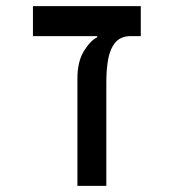

<svg xmlns="http://www.w3.org/2000/svg" viewBox="-20 -606 626 626"><path d="M439 -585.9V-488.3H87.4V-585.9ZM296.9 -484.4V-520.5L407.2 -488.3Q373 -488.3 355.7 -467Q338.4 -445.8 332.5 -412.1Q326.7 -378.4 326.7 -340.3V0H232.4V-349.6Q232.4 -404.8 253.4 -439.2Q274.4 -473.6 296.9 -484.4Z"/></svg>

Font: Cascadia Code
Style: Regular
Weight: 400
Designer: Aaron Bell
Foundry: Saja Typeworks
Version: Version 2404.023